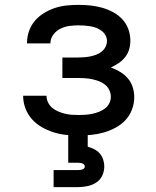

<svg xmlns="http://www.w3.org/2000/svg" viewBox="-20 -548 640 788"><path d="M303 8Q277 8 251 5.5Q225 3 200 -5Q175 -13 152 -26Q129 -39 111.5 -58.5Q94 -78 84.5 -103Q75 -128 75 -154Q75 -154 75 -154Q75 -154 75 -155H171Q171 -140 177.5 -127Q184 -114 195 -105Q206 -96 219 -90.5Q232 -85 246 -81.5Q260 -78 274 -77Q288 -76 303 -76Q317 -76 331 -77Q345 -78 359 -81Q373 -84 386 -89Q399 -94 410.5 -102.5Q422 -111 428.5 -124Q435 -137 435 -151Q435 -165 428.5 -178.5Q422 -192 410.5 -201Q399 -210 385.5 -215Q372 -220 357.5 -223Q343 -226 328.5 -227Q314 -228 300 -228H236V-312H300Q313 -312 325.5 -313Q338 -314 350.5 -316.5Q363 -319 375 -323.5Q387 -328 397 -336Q407 -344 413 -355.5Q419 -367 419 -380Q419 -380 419 -380Q419 -380 419 -380Q419 -392 413 -403Q407 -414 397 -421.5Q387 -429 375.5 -433.5Q364 -438 352 -440Q340 -442 327.5 -443Q315 -444 303 -444Q284 -444 265 -441.5Q246 -439 228.5 -430.5Q211 -422 199 -406Q187 -390 187 -371Q187 -371 187 -371Q187 -371 187 -370H91Q91 -371 91 -372Q91 -373 91 -373Q91 -398 99.5 -421.5Q108 -445 124 -463.5Q140 -482 161.5 -495Q183 -508 206 -515.5Q229 -523 253.5 -525.5Q278 -528 303 -528Q327 -528 351 -525.5Q375 -523 398.5 -516.5Q422 -510 443.5 -498.5Q465 -487 481.5 -469.5Q498 -452 506.5 -429Q515 -406 515 -381Q515 -363 510 -345.5Q505 -328 493.5 -313.5Q482 -299 467 -289Q452 -279 435 -271Q455 -264 473 -253Q491 -242 504.5 -226.5Q518 -211 524.5 -190.5Q531 -170 531 -149Q531 -123 521.5 -98Q512 -73 494.5 -54.5Q477 -36 453.5 -23.5Q430 -11 405 -4Q380 3 354.5 5.5Q329 8 303 8ZM200 220V150H300Q304 150 308.5 149.5Q313 149 317.5 147.5Q322 146 325 143Q328 140 328 135Q328 131 325 127.5Q322 124 317.5 122.5Q313 121 308.5 120.5Q304 120 300 120H260V0H340V54Q354 58 367 64.5Q380 71 389.5 82Q399 93 403.5 107Q408 121 408 135Q408 155 399.5 173Q391 191 374.5 201.5Q358 212 338.5 216Q319 220 300 220Z"/></svg>

Font: Zed Mono Medium Extended
Style: Regular
Weight: 500
Width: 7
Monospace: yes
Designer: Belleve Invis
Foundry: Belleve Invis
Version: Version 1.0.0; ttfautohint (v1.8.4)